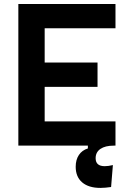

<svg xmlns="http://www.w3.org/2000/svg" viewBox="-20 -713 626 940"><path d="M471.7 207Q414.1 207 382.3 179.9Q350.6 152.8 350.6 103.5Q350.6 69 366.2 45.8Q381.8 22.5 410.2 13.7V-14.6L527.3 -15.6L537.1 0Q495.1 0 471.6 16.1Q448.2 32.2 448.2 61.5Q448.2 100.6 492.7 100.6Q509.8 100.6 532.7 95.2L523.9 202.6Q510.4 204.6 496.7 205.8Q482.9 207 471.7 207ZM69.8 0V-693.4H198.7V0ZM69.8 0V-118.7H545.4V0ZM69.8 -287.6V-406.7H457.5V-287.6ZM69.8 -574.7V-693.4H545.4V-574.7Z"/></svg>

Font: Cascadia Code
Style: Regular
Weight: 400
Monospace: yes
Designer: Aaron Bell
Foundry: Saja Typeworks
Version: Version 2106.017